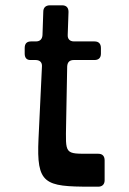

<svg xmlns="http://www.w3.org/2000/svg" viewBox="-20 -703 487 723"><path d="M322 0H350C365 0 374 -9 374 -24V-99C374 -115 366 -124 350 -124H322C222 -124 227 -120 229 -239L233 -453C234 -469 242 -477 258 -477H336C352 -477 360 -486 360 -501V-522C360 -538 352 -547 336 -547H259C243 -547 234 -556 235 -572L238 -658C238 -674 230 -683 214 -683H168C152 -683 143 -674 143 -659L140 -571C139 -555 130 -547 115 -547H97C81 -547 73 -539 73 -522V-501C73 -486 80 -477 94 -477H114C130 -477 139 -468 138 -453L125 -180C117 -10 147 0 322 0Z"/></svg>

Font: OpenDyslexic3
Style: Regular
Weight: 400
Designer: Abelardo Gonzalez
Version: Version 3.001;PS 003.001;hotconv 1.0.88;makeotf.lib2.5.64775